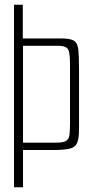

<svg xmlns="http://www.w3.org/2000/svg" viewBox="-20 -632 388 809"><path d="M39 157V-612H76V-470H238Q276 -470 291.5 -460.5Q307 -451 310 -423Q313 -395 313 -341V-89Q313 -50 305.5 -31Q298 -12 275 -6Q252 0 207 0H77V157ZM77 -31H217Q248 -31 259.5 -39Q271 -47 273 -65Q275 -83 275 -114V-360Q275 -392 272 -409Q269 -426 258.5 -432.5Q248 -439 224 -439H77Z"/></svg>

Font: Smooch Sans Thin Light
Style: Regular
Weight: 300
Version: Version 1.010